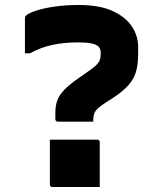

<svg xmlns="http://www.w3.org/2000/svg" viewBox="-20 -740 640 770"><path d="M294 -720Q380 -720 432.5 -695.5Q485 -671 509.5 -633Q534 -595 534 -553V-522Q534 -484 526 -454.5Q518 -425 496.5 -400Q475 -375 434 -348L403 -328Q374 -309 364 -296Q354 -283 354 -258V-252H213Q202 -252 202 -263V-289Q202 -317 210.5 -339Q219 -361 240.5 -382.5Q262 -404 300 -430L323 -446Q351 -465 363.5 -476.5Q376 -488 380 -499Q384 -510 384 -527Q384 -547 372 -556Q362 -563 343.5 -566.5Q325 -570 293 -570Q238 -570 190.5 -560Q143 -550 100 -526H80V-666Q80 -673 84 -677Q94 -687 124 -697Q154 -707 198.5 -713.5Q243 -720 294 -720ZM380 10H191Q180 10 180 -1V-180H369Q380 -180 380 -169Z"/></svg>

Font: Recursive Mn Lnr St XBd
Style: Regular
Weight: 800
Monospace: yes
Version: Version 1.079;hotconv 1.0.112;makeotfexe 2.5.65598; ttfautoh